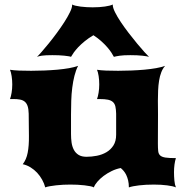

<svg xmlns="http://www.w3.org/2000/svg" viewBox="-20 -813 791 833"><path d="M78.6 -100.6Q94.2 -120.1 100.1 -150.4Q106 -180.7 105.5 -223.1L104.5 -319.8Q104 -340.8 99.6 -353.3Q95.2 -365.7 86.9 -372.3Q78.6 -378.9 66.4 -381.1Q54.2 -383.3 38.6 -383.3H23.4Q27.3 -393.1 30.3 -410.4Q33.2 -427.7 33.2 -446.8Q33.2 -465.3 30.5 -482.7Q27.8 -500 23.4 -510.3Q38.6 -507.8 62.5 -506.8Q86.4 -505.9 115.2 -505.9Q142.6 -505.9 172.1 -507.1Q201.7 -508.3 229 -510.7Q256.3 -513.2 279.8 -517.3Q303.2 -521.5 318.8 -527.3Q309.1 -508.3 303 -484.1Q296.9 -460 293.5 -432.6Q290 -405.3 289.1 -375.7Q288.1 -346.2 288.1 -316.4V-231.4Q288.1 -212.4 290.5 -194.8Q293 -177.2 300.3 -163.3Q307.6 -149.4 320.8 -141.1Q334 -132.8 355.5 -132.8Q377.4 -132.8 400.1 -137.2Q422.9 -141.6 441.7 -152.6Q460.4 -163.6 472.2 -182.1Q483.9 -200.7 483.9 -228.5V-319.8Q483.4 -338.4 480.7 -350.6Q478 -362.8 470.2 -370.1Q462.4 -377.4 448.5 -380.4Q434.6 -383.3 411.1 -383.3H400.9Q404.8 -393.1 407.7 -410.4Q410.6 -427.7 410.6 -446.8Q410.6 -465.3 408 -482.7Q405.3 -500 400.9 -510.3Q416 -507.8 439.9 -506.8Q463.9 -505.9 492.7 -505.9Q520 -505.9 549.6 -507.1Q579.1 -508.3 606.4 -510.7Q633.8 -513.2 657.2 -517.3Q680.7 -521.5 696.3 -527.3Q686 -515.6 679.7 -499.3Q673.3 -482.9 670.2 -463.1Q667 -443.4 666 -420.9Q665 -398.4 665 -375.5Q665 -360.4 665.3 -345.5Q665.5 -330.6 665.5 -316.4L665 -190.4Q665 -170.4 666.3 -158Q667.5 -145.5 674.8 -138.7Q682.1 -131.8 698 -129.4Q713.9 -127 743.2 -127Q739.3 -115.7 737.1 -99.4Q734.9 -83 734.9 -66.4Q734.9 -47.9 736.6 -29.5Q738.3 -11.2 743.2 0Q731.4 -5.4 705.1 -8.8Q678.7 -12.2 647.5 -12.2Q612.3 -12.2 583.5 -8.8Q554.7 -5.4 539.1 0Q539.1 -17.1 535.9 -30.3Q532.7 -43.5 527.8 -53.7Q522.9 -64 516.6 -71.3Q510.3 -78.6 503.9 -84Q483.4 -80.1 464.4 -70.8Q445.3 -61.5 429.4 -49.6Q413.6 -37.6 402.3 -24.4Q391.1 -11.2 386.7 0Q382.8 -2.9 371.8 -5.1Q360.8 -7.3 346.4 -9Q332 -10.7 315.9 -11.5Q299.8 -12.2 285.2 -12.2Q270.5 -12.2 254.6 -11.5Q238.8 -10.7 223.6 -9Q208.5 -7.3 196 -5.1Q183.6 -2.9 176.3 0Q171.9 -17.1 162.8 -33.4Q153.8 -49.8 141.1 -63.5Q128.4 -77.1 112.5 -86.9Q96.7 -96.7 78.6 -100.6ZM140.6 -566.4Q147 -572.3 160.6 -587.9Q174.3 -603.5 191.4 -624.5Q208.5 -645.5 226.3 -669.7Q244.1 -693.8 259 -717Q273.9 -740.2 283.4 -759.8Q293 -779.3 293 -791.5V-793.5Q297.9 -790.5 307.4 -788.3Q316.9 -786.1 329.3 -784.4Q341.8 -782.7 355.5 -782Q369.1 -781.2 381.8 -781.2Q411.6 -781.2 435.3 -784.7Q459 -788.1 469.2 -793.5V-791.5Q469.2 -779.8 479 -760Q488.8 -740.2 504.2 -717.3Q519.5 -694.3 538.3 -669.9Q557.1 -645.5 574.5 -624.5Q591.8 -603.5 606 -587.9Q620.1 -572.3 626.5 -566.4Q619.6 -568.8 597.9 -571.3Q576.2 -573.7 545.4 -573.7Q516.1 -573.7 499.5 -571.3Q482.9 -568.8 474.1 -566.4Q470.2 -574.2 463.1 -585Q456.1 -595.7 445.3 -608.2Q434.6 -620.6 419.7 -634Q404.8 -647.5 385.3 -660.2Q363.8 -647.5 347.4 -634Q331.1 -620.6 319.3 -608.2Q307.6 -595.7 300 -585Q292.5 -574.2 288.1 -566.4Q284.7 -567.9 276.9 -569.1Q269 -570.3 258.3 -571.5Q247.6 -572.8 234.4 -573.2Q221.2 -573.7 207 -573.7Q176.8 -573.7 162.1 -571.5Q147.5 -569.3 140.6 -566.4Z"/></svg>

Font: Arbutus
Style: Regular
Weight: 400
Designer: Karolina Lach
Foundry: Sorkin Type Co.
Version: Version 1.003